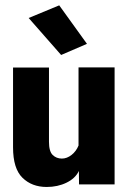

<svg xmlns="http://www.w3.org/2000/svg" viewBox="-20 -704 490 733"><path d="M29.8 -141.6Q29.8 -60.5 65.7 -25.4Q101.6 9.8 158.2 9.8Q200.2 9.8 233.9 -6.6Q267.6 -22.9 281.2 -51.3L281.7 0H417.5V-446.8H279.8V-148.4Q271 -126.5 253.2 -112.5Q235.4 -98.6 216.3 -98.6Q195.3 -98.6 181.2 -112.3Q167 -126 167 -162.6V-446.3H29.8ZM213.4 -494.1 312 -536.6 206.1 -683.6 89.4 -635.3Z"/></svg>

Font: Roboto Flex Super Cond Bold
Style: Regular
Weight: 700
Width: 3
Designer: Berlow after Robertson
Foundry: Google
Version: Version 3.000